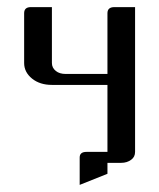

<svg xmlns="http://www.w3.org/2000/svg" viewBox="-20 -458 448 540"><path d="M47.9 -280.8V-420.9Q47.9 -438 66.9 -438H126V-280.8Q126 -267.1 137.2 -258.3Q147.5 -250 165 -250H282.2V-420.9Q282.2 -438 301.8 -438H359.9V-30.8Q359.9 -16.6 349.1 -8.8Q337.4 0 320.8 0H282.2V30.8L204.1 62V-15.1Q204.1 -30.8 223.1 -30.8H282.2V-219.2H126Q92.3 -219.2 70.3 -236.8Q47.9 -254.9 47.9 -280.8Z"/></svg>

Font: Hhenum
Style: Regular
Weight: 400
Designer: T. Christopher White
Version: Version 1.0